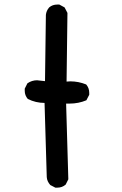

<svg xmlns="http://www.w3.org/2000/svg" viewBox="-20 -821 540 852"><path d="M103.5 -381.8Q89.8 -397.5 89.8 -418Q89.8 -421.9 89.8 -427.7L101.6 -451.2Q121.1 -464.8 144.5 -464.8Q149.4 -464.8 179.7 -460.9L183.6 -754.9Q185.5 -773.4 198.2 -788.1Q212.9 -800.8 234.4 -800.8Q237.3 -800.8 243.2 -800.8L266.6 -788.1L279.3 -763.7L275.4 -459Q284.2 -460 292 -460Q328.1 -460 362.3 -446.3Q376 -430.7 376 -409.2Q376 -406.2 376 -400.4L363.3 -376Q328.1 -361.3 289.1 -361.3Q281.2 -361.3 273.4 -361.3L283.2 -25.4L271.5 -2Q255.9 11.7 234.4 11.7Q231.4 11.7 225.6 11.7L203.1 0Q188.5 -16.6 187.5 -35.2L177.7 -364.3Q138.7 -364.3 103.5 -381.8Z"/></svg>

Font: JasonHandwriting2
Style: SemiBold
Weight: 600
Version: Version 1.04.7